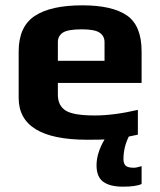

<svg xmlns="http://www.w3.org/2000/svg" viewBox="-20 -514 599 720"><path d="M441 186C473.7 186 497 182.7 511 176V109C499 113 489 115 481 115C466.3 115 456.3 112.3 451 107C445.7 101.7 443 93.7 443 83C443 53 449.7 24.7 463 -2L497 -9V-102C437 -88 383 -81 335 -81C281.7 -81 245.3 -87.2 226 -99.5C206.7 -111.8 197 -131.7 197 -159V-203H511V-321C511 -385.7 492.7 -430.7 456 -456C419.3 -481.3 363.7 -494 289 -494C209.7 -494 150 -480.7 110 -454C70 -427.3 50 -383 50 -321V-147C50 -42.3 135.7 10 307 10C338.3 10 360 9.7 372 9C352 43 342 75.3 342 106C342 134.7 350.3 155.2 367 167.5C383.7 179.8 408.3 186 441 186ZM372 -286H197V-356C197 -371.3 203.2 -383.2 215.5 -391.5C227.8 -399.8 251.7 -404 287 -404C319 -404 341.2 -399.8 353.5 -391.5C365.8 -383.2 372 -371.3 372 -356Z"/></svg>

Font: Play
Style: Bold
Weight: 700
Designer: Jonas Hecksher
Foundry: Jonas Hecksher, Playtypeª, e-types AS
Version: Version 1.002